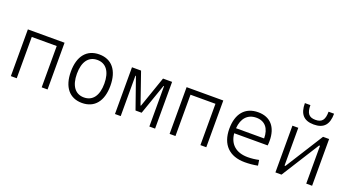

<svg xmlns="http://www.w3.org/2000/svg" viewBox="-55 -1386 3626 1998"><g transform="rotate(20 1758.0 -387.0)"><path d="M431.2 0H496.1V-517.6H89.8V0H154.8V-457.5H431.2Z M878.9 9.8C1017.1 9.8 1097.7 -87.9 1097.7 -258.8C1097.7 -429.7 1017.1 -527.3 878.9 -527.3C740.7 -527.3 660.2 -429.7 660.2 -258.8C660.2 -87.9 740.7 9.8 878.9 9.8ZM878.9 -51.3C782.2 -51.3 727.1 -126.5 727.1 -258.8C727.1 -391.1 782.2 -466.3 878.9 -466.3C975.6 -466.3 1030.8 -391.1 1030.8 -258.8C1030.8 -126.5 975.6 -51.3 878.9 -51.3Z M1242.7 0H1306.2V-447.3H1312L1431.2 -107.4H1499L1617.7 -447.3H1623.5V0H1687V-517.6H1586.4L1467.3 -174.3H1462.4L1343.3 -517.6H1242.7Z M2189 0H2253.9V-517.6H1847.7V0H1912.6V-457.5H2189Z M2682.1 9.8C2728.5 9.8 2779.8 5.4 2825.2 -3.9L2815.9 -64C2776.4 -55.2 2732.4 -50.3 2693.8 -50.3C2564.9 -50.3 2487.8 -117.2 2477.1 -236.3H2847.7C2849.6 -250 2850.6 -268.1 2850.6 -287.1C2850.6 -440.4 2772.9 -527.3 2639.2 -527.3C2495.6 -527.3 2413.1 -431.2 2413.1 -263.7C2413.1 -89.4 2510.7 9.8 2682.1 9.8ZM2477.1 -292C2485.4 -403.3 2543.9 -467.3 2640.1 -467.3C2733.9 -467.3 2788.1 -403.8 2788.1 -292Z M3019.5 0H3086.9L3351.1 -418.5H3360.8V0H3425.8V-517.6H3358.4L3094.2 -99.1H3084.5V-517.6H3019.5ZM3222.7 -604.5C3333 -604.5 3384.3 -662.1 3384.3 -782.7H3323.2C3323.2 -696.3 3297.4 -656.2 3222.7 -656.2C3149.4 -656.2 3122.1 -694.3 3122.1 -782.7H3061C3061 -663.1 3111.3 -604.5 3222.7 -604.5Z"/></g></svg>

Font: Cascadia Code Light
Style: Regular
Weight: 300
Monospace: yes
Designer: Aaron Bell
Foundry: Saja Typeworks
Version: Version 2404.023